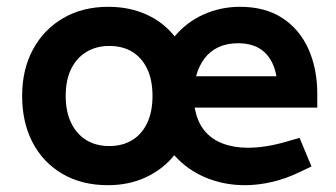

<svg xmlns="http://www.w3.org/2000/svg" viewBox="-20 -536 987 564"><path d="M297 8Q220 8 163 -25.5Q106 -59 75.5 -118Q45 -177 45 -254Q45 -332 77 -391Q109 -450 166 -483Q223 -516 298 -516Q361 -516 411 -493Q461 -470 493 -429Q528 -471 578 -493.5Q628 -516 685 -516Q759 -516 809.5 -483Q860 -450 886 -392Q912 -334 912 -260V-220H552Q559 -179 580 -153Q601 -127 634 -114.5Q667 -102 708 -102Q759 -102 818 -119L860 -131L895 -47L859 -30Q820 -11 779 -1.5Q738 8 699 8Q638 8 584 -14.5Q530 -37 492 -80Q459 -39 409 -15.5Q359 8 297 8ZM173 -254Q173 -208 189 -175Q205 -142 233.5 -124.5Q262 -107 301 -107Q340 -107 368.5 -124.5Q397 -142 412.5 -175Q428 -208 428 -254Q428 -301 412.5 -333.5Q397 -366 369 -383.5Q341 -401 301 -401Q263 -401 234 -383.5Q205 -366 189 -333.5Q173 -301 173 -254ZM556 -312H792Q784 -358 756 -383.5Q728 -409 679 -409Q647 -409 622 -397.5Q597 -386 580.5 -364Q564 -342 556 -312Z"/></svg>

Font: REM Medium
Style: Regular
Weight: 500
Designer: Octavio Pardo
Foundry: Ashler Design
Version: Version 1.005;gftools[0.9.28]